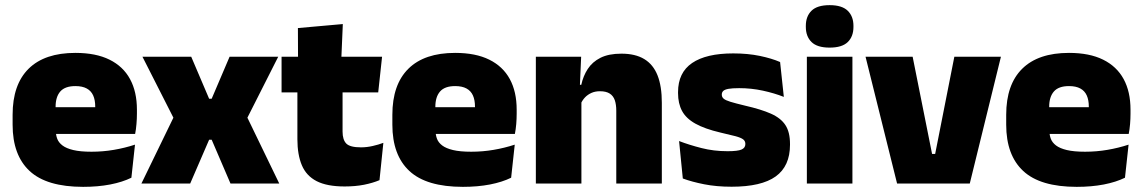

<svg xmlns="http://www.w3.org/2000/svg" viewBox="-20 -713 4441 746"><path d="M303 13Q161.5 13 95.2 -48.5Q29 -110 29 -228.5V-267Q29 -384.5 91.2 -446Q153.5 -507.5 273 -507.5Q352.5 -507.5 405.5 -481.2Q458.5 -455 485.2 -405.8Q512 -356.5 512 -287V-271.5Q512 -251.5 510.2 -230.8Q508.5 -210 505 -192.5H346.5Q348.5 -223 349.2 -250Q350 -277 350 -298.5Q350 -324.5 342 -342.2Q334 -360 317 -369.2Q300 -378.5 273 -378.5Q232.5 -378.5 214.2 -357.5Q196 -336.5 196 -298V-253.5L197 -234.5V-203.5Q197 -188 202.5 -173.5Q208 -159 222.8 -147.8Q237.5 -136.5 264.8 -130Q292 -123.5 335.5 -123.5Q380 -123.5 422.5 -130.8Q465 -138 504.5 -151L490.5 -22.5Q456 -5.5 408.2 3.8Q360.5 13 303 13ZM122.5 -192.5V-296.5H469.5V-192.5Z M529.5 0 665.5 -280V-232.5L533.5 -492.5H723L792.5 -329.5H802.5L872 -492.5H1061L929.5 -232.5V-280L1065 0H875.5L802.5 -170H792.5L719 0Z M1319 11.5Q1250.5 11.5 1210.2 -9.2Q1170 -30 1152.8 -71Q1135.5 -112 1135.5 -172V-436H1311V-202Q1311 -170 1325.5 -155.2Q1340 -140.5 1382.5 -140.5Q1405.5 -140.5 1428.2 -145.8Q1451 -151 1469.5 -158L1454.5 -13Q1428.5 -2 1394.5 4.8Q1360.5 11.5 1319 11.5ZM1074 -354V-492.5H1464.5L1449.5 -354ZM1138 -480.5 1137.5 -604 1312 -619.5 1306 -480.5Z M1778.5 13Q1637 13 1570.8 -48.5Q1504.5 -110 1504.5 -228.5V-267Q1504.5 -384.5 1566.8 -446Q1629 -507.5 1748.5 -507.5Q1828 -507.5 1881 -481.2Q1934 -455 1960.8 -405.8Q1987.5 -356.5 1987.5 -287V-271.5Q1987.5 -251.5 1985.8 -230.8Q1984 -210 1980.5 -192.5H1822Q1824 -223 1824.8 -250Q1825.5 -277 1825.5 -298.5Q1825.5 -324.5 1817.5 -342.2Q1809.5 -360 1792.5 -369.2Q1775.5 -378.5 1748.5 -378.5Q1708 -378.5 1689.8 -357.5Q1671.5 -336.5 1671.5 -298V-253.5L1672.5 -234.5V-203.5Q1672.5 -188 1678 -173.5Q1683.5 -159 1698.2 -147.8Q1713 -136.5 1740.2 -130Q1767.5 -123.5 1811 -123.5Q1855.5 -123.5 1898 -130.8Q1940.5 -138 1980 -151L1966 -22.5Q1931.5 -5.5 1883.8 3.8Q1836 13 1778.5 13ZM1598 -192.5V-296.5H1945V-192.5Z M2374.5 0V-283Q2374.5 -306.5 2368.8 -323.5Q2363 -340.5 2349 -349.5Q2335 -358.5 2311 -358.5Q2292.5 -358.5 2278 -352Q2263.5 -345.5 2253.2 -334.8Q2243 -324 2237 -310.5L2210 -383.5H2238.5Q2246 -418 2263.8 -445.2Q2281.5 -472.5 2313.2 -488.5Q2345 -504.5 2394.5 -504.5Q2448.5 -504.5 2483.2 -483.5Q2518 -462.5 2534.8 -420.2Q2551.5 -378 2551.5 -313.5V0ZM2062 0V-492.5H2238L2232.5 -366L2239 -348V0Z M2822.5 12.5Q2764 12.5 2716 3Q2668 -6.5 2633 -19.5L2618.5 -165Q2657.5 -150 2705.2 -137.8Q2753 -125.5 2807 -125.5Q2846.5 -125.5 2861.2 -132Q2876 -138.5 2876 -153V-154Q2876 -165 2867.5 -171.5Q2859 -178 2837.8 -183.8Q2816.5 -189.5 2779 -198Q2717.5 -212.5 2681.5 -232.8Q2645.5 -253 2630 -282Q2614.5 -311 2614.5 -351V-355Q2614.5 -431 2669.2 -468.2Q2724 -505.5 2829 -505.5Q2885.5 -505.5 2932.2 -495.8Q2979 -486 3011 -472L3025.5 -336.5Q2989 -351 2944 -360.8Q2899 -370.5 2852 -370.5Q2825 -370.5 2810.2 -367.8Q2795.5 -365 2790 -359.5Q2784.5 -354 2784.5 -346V-345Q2784.5 -336 2791.5 -329.8Q2798.5 -323.5 2818 -317.5Q2837.5 -311.5 2875 -302.5Q2936.5 -288.5 2975 -271.5Q3013.5 -254.5 3031.5 -227.2Q3049.5 -200 3049.5 -153.5V-150.5Q3049.5 -67.5 2994 -27.5Q2938.5 12.5 2822.5 12.5Z M3115 0V-492.5H3292V0ZM3203.5 -528Q3155 -528 3133 -549.8Q3111 -571.5 3111 -608.5V-612.5Q3111 -649.5 3133 -671.2Q3155 -693 3203.5 -693Q3251.5 -693 3273.8 -671.2Q3296 -649.5 3296 -612.5V-608.5Q3296 -571 3273.8 -549.5Q3251.5 -528 3203.5 -528Z M3613.5 -115 3688 -492.5H3869L3748 0H3465.5L3343 -492.5H3526L3601.5 -115Z M4163.5 13Q4022 13 3955.8 -48.5Q3889.5 -110 3889.5 -228.5V-267Q3889.5 -384.5 3951.8 -446Q4014 -507.5 4133.5 -507.5Q4213 -507.5 4266 -481.2Q4319 -455 4345.8 -405.8Q4372.5 -356.5 4372.5 -287V-271.5Q4372.5 -251.5 4370.8 -230.8Q4369 -210 4365.5 -192.5H4207Q4209 -223 4209.8 -250Q4210.5 -277 4210.5 -298.5Q4210.5 -324.5 4202.5 -342.2Q4194.5 -360 4177.5 -369.2Q4160.5 -378.5 4133.5 -378.5Q4093 -378.5 4074.8 -357.5Q4056.5 -336.5 4056.5 -298V-253.5L4057.5 -234.5V-203.5Q4057.5 -188 4063 -173.5Q4068.5 -159 4083.2 -147.8Q4098 -136.5 4125.2 -130Q4152.5 -123.5 4196 -123.5Q4240.5 -123.5 4283 -130.8Q4325.5 -138 4365 -151L4351 -22.5Q4316.5 -5.5 4268.8 3.8Q4221 13 4163.5 13ZM3983 -192.5V-296.5H4330V-192.5Z"/></svg>

Font: Anek Gurmukhi ExtraBold
Style: Regular
Weight: 800
Designer: Sarang Kulkarni (Gurmukhi), Yesha Goshar (Latin)
Foundry: Ek Type
Version: Version 1.003